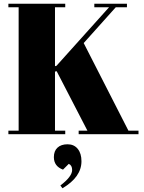

<svg xmlns="http://www.w3.org/2000/svg" viewBox="-20 -720 774 1030"><path d="M25 -700H330V-681H275V-365L283 -367L565 -681H486V-700H661V-681H601L429 -489L669 -19H723V0H402V-19H449L284 -338L275 -336V-19H330V0H25V-19H80V-681H25ZM315 290 304 275Q367 227 367 192Q367 167 349 159L318 190Q269 172 269 123Q269 90 288.5 72Q308 54 342.5 54Q377 54 397 78.5Q417 103 417 145Q417 230 315 290Z"/></svg>

Font: Abril Fatface
Style: Regular
Weight: 400
Designer: Veronika Burian, Jos Scaglione
Foundry: TypeTogether
Version: Version 1.001